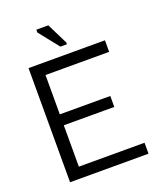

<svg xmlns="http://www.w3.org/2000/svg" viewBox="-134 -804 747 890"><g transform="rotate(-20 239.5 -359.0)"><path d="M57 0V-563H434V-506H120V-312H369V-258H120V-54H444V0ZM230 -606 152 -704V-718H211L262 -615V-606Z"/></g></svg>

Font: Darker Grotesque Medium
Style: Regular
Weight: 500
Designer: Gabriel Lam
Foundry: TypeRant
Version: Version 1.000;gftools[0.9.28]